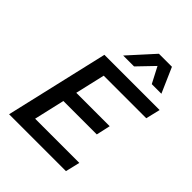

<svg xmlns="http://www.w3.org/2000/svg" viewBox="-249 -1028 1158 1158"><g transform="rotate(45 330.5 -448.5)"><path d="M37 0 190 -660H661L639 -568H276L232 -378H517L497 -288H212L167 -92H544L522 0ZM529 -897 599 -737H517L464 -839L366 -737H273L418 -897Z"/></g></svg>

Font: Work Sans Medium
Style: Italic
Weight: 500
Italic angle: -13°
Designer: Wei Huang
Foundry: Wei Huang
Version: Version 2.012; ttfautohint (v1.8.3)